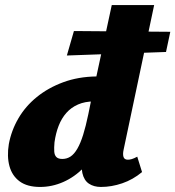

<svg xmlns="http://www.w3.org/2000/svg" viewBox="-20 -731 695 761"><path d="M139 10Q88 10 58 -12Q28 -34 17.5 -72.5Q7 -111 15 -160Q25 -214 53 -262Q81 -310 126 -346.5Q171 -383 230.5 -405Q290 -427 362 -428L423 -711H591L470 -138Q466 -120 469.5 -109Q473 -98 487 -98Q494 -98 502.5 -100.5Q511 -103 524 -110L543 -49Q507 -19 464.5 -4.5Q422 10 380 10Q352 10 332.5 -3Q313 -16 306.5 -45Q300 -74 308 -120L334 -249L421 -277Q405 -210 377 -157Q349 -104 312 -66.5Q275 -29 230.5 -9.5Q186 10 139 10ZM227 -101Q245 -101 259.5 -110.5Q274 -120 286.5 -141.5Q299 -163 309.5 -196.5Q320 -230 330 -278L350 -377L434 -329H353Q317 -329 289.5 -317Q262 -305 243 -283.5Q224 -262 212.5 -232.5Q201 -203 196 -167Q194 -145 195 -130.5Q196 -116 203.5 -108.5Q211 -101 227 -101ZM273 -608 655 -605 638 -525 245 -511Z"/></svg>

Font: Ysabeau Office Black
Style: Italic
Weight: 900
Italic angle: -12°
Designer: Christian Thalmann (Catharsis Fonts)
Version: Version 2.001;gftools[0.9.30]; featfreeze: tnum,lnum,ss02